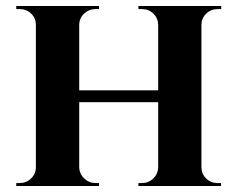

<svg xmlns="http://www.w3.org/2000/svg" viewBox="-20 -620 790 640"><path d="M717.3 -589.8H706.1Q683.1 -589.8 667.5 -574.7Q651.9 -559.6 651.4 -537.1V-62Q651.9 -39.6 667.5 -24.7Q683.1 -9.8 705.6 -9.8H716.8V0H441.4V-9.8H452.6Q475.1 -9.8 491 -25.1Q506.8 -40.5 507.3 -63V-279.3H244.1V-63Q244.6 -40.5 260.7 -25.1Q276.9 -9.8 299.3 -9.8H310.1V0H34.2V-9.8H45.4Q67.9 -9.8 83.7 -25.1Q99.6 -40.5 99.6 -63V-537.1Q99.6 -559.6 83.7 -574.7Q67.9 -589.8 45.4 -589.8H34.2V-600.1H310.1V-589.8H299.3Q276.9 -589.8 260.7 -575Q244.6 -560.1 244.1 -537.6V-318.8H507.3V-537.1Q506.8 -559.6 491.2 -574.7Q475.6 -589.8 452.6 -589.8H441.4V-600.1H717.3Z"/></svg>

Font: Cinzel Bold
Style: Regular
Weight: 700
Designer: Natanael Gama
Version: Version 1.001;PS 001.001;hotconv 1.0.56;makeotf.lib2.0.21325